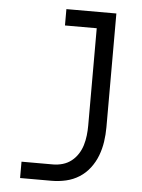

<svg xmlns="http://www.w3.org/2000/svg" viewBox="-53 -777 605 819"><g transform="rotate(5 250.0 -367.5)"><path d="M64 0V-70H199Q220 -70 240.5 -76Q261 -82 277.5 -95Q294 -108 305.5 -126Q317 -144 323 -164Q329 -184 331.5 -205.5Q334 -227 334 -248V-665H198V-735H412V-248Q412 -217 407.5 -186Q403 -155 392 -126Q381 -97 362 -72Q343 -47 317 -30.5Q291 -14 260.5 -7Q230 0 199 0Z"/></g></svg>

Font: Iosevka Algr
Style: Regular
Weight: 400
Monospace: yes
Designer: Belleve Invis
Foundry: Belleve Invis
Version: Version 26.0.2; ttfautohint (v1.8.3)